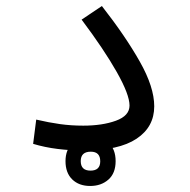

<svg xmlns="http://www.w3.org/2000/svg" viewBox="-20 -495 626 634"><path d="M255.9 2Q211.9 2 170.2 -3.2Q128.4 -8.3 89.4 -20L99.6 -100.1Q141.6 -90.3 178.2 -85.2Q214.8 -80.1 254.9 -80.1Q317.9 -80.1 362.8 -96.4Q407.7 -112.8 407.7 -146.5Q407.7 -182.6 365.5 -257.3Q323.2 -332 249.5 -430.2L316.4 -475.1Q393.6 -376.5 441.4 -292Q489.3 -207.5 489.3 -144Q489.3 -75.7 430.9 -36.9Q372.6 2 255.9 2ZM277.8 119.1Q240.7 119.1 218.5 97.4Q196.3 75.7 196.3 37.1Q196.3 -1 220 -22.9Q243.7 -44.9 279.3 -44.9Q314.9 -44.9 338.4 -23.7Q361.8 -2.4 361.8 37.1Q361.8 77.1 337.9 98.1Q314 119.1 277.8 119.1ZM278.8 68.4Q311 68.4 311 37.6Q311 5.9 279.8 5.9Q246.6 5.9 246.6 37.1Q246.6 68.4 278.8 68.4Z"/></svg>

Font: Cascadia Code NF SemiLight
Style: Regular
Weight: 350
Monospace: yes
Designer: Aaron Bell
Foundry: Saja Typeworks
Version: Version 2404.023; ttfautohint (v1.8.4)